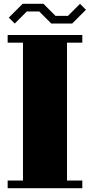

<svg xmlns="http://www.w3.org/2000/svg" viewBox="-20 -983 470 1003"><path d="M410 -800H20V-760H100V-40H20V0H410V-40H330V-760H410ZM98 -963 26 -891 57 -860 120 -923H185L248 -860H357L429 -932L398 -963L335 -900H270L207 -963Z"/></svg>

Font: Kumar One
Style: Regular
Weight: 400
Designer: Parimal Parmar
Foundry: Indian Type Foundry
Version: Version 1.001;PS 1.001;hotconv 1.0.88;makeotf.lib2.5.647800